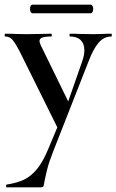

<svg xmlns="http://www.w3.org/2000/svg" viewBox="-38 -531 501 826"><path d="M222 -15 220 40 50 -303Q28 -346 15.5 -360Q3 -374 -15 -374Q-18 -374 -18 -380Q-18 -386 -15 -386Q13 -386 28 -385L70 -384L139 -385Q155 -386 182 -386Q185 -386 185 -380Q185 -374 182 -374Q156 -374 144 -369.5Q132 -365 132 -355Q132 -347 138 -335L265 -75L228 -16L316 -268Q325 -294 325 -315Q325 -343 309 -358.5Q293 -374 263 -374Q261 -374 261 -380Q261 -386 263 -386Q290 -386 304 -385L364 -384L404 -385Q416 -386 441 -386Q443 -386 443 -380Q443 -374 441 -374Q409 -374 386 -347Q363 -320 343 -267L191 120Q173 166 166 193.5Q159 221 153 251Q151 267 148.5 271Q146 275 135 275H-9Q-12 275 -12 269Q-12 263 -9 263Q35 256 65 242Q95 228 121 196.5Q147 165 170 109ZM91 -493Q91 -500 94 -505.5Q97 -511 101 -511H352Q357 -511 360 -505.5Q363 -500 363 -493Q363 -485 360 -479.5Q357 -474 352 -474H101Q97 -474 94 -479.5Q91 -485 91 -493Z"/></svg>

Font: Cormorant Garamond
Style: Bold
Weight: 700
Designer: Christian Thalmann (Catharsis Fonts)
Foundry: Catharsis Fonts
Version: Version 4.000